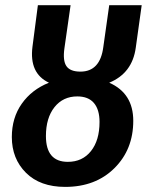

<svg xmlns="http://www.w3.org/2000/svg" viewBox="-20 -711 579 745"><path d="M506.8 -525.9Q493.2 -426.8 403.8 -390.1Q497.1 -349.1 497.1 -242.2Q497.1 -130.9 423.8 -58.3Q350.6 14.2 232.9 14.2Q135.7 14.2 80.8 -40.5Q25.9 -95.2 25.9 -179.2Q25.9 -253.9 64.5 -308.6Q103 -363.3 169.9 -390.1Q92.8 -426.3 106 -529.8L127 -690.9H253.9L230 -523.9Q223.1 -475.6 237.8 -454.3Q252.4 -433.1 292 -433.1Q368.7 -433.1 380.9 -528.8L403.8 -690.9H529.8ZM243.2 -83Q299.8 -83 333 -124.8Q366.2 -166.5 366.2 -237.8Q366.2 -285.6 344.5 -311.3Q322.8 -336.9 279.8 -336.9Q224.6 -336.9 191.4 -295.2Q158.2 -253.4 158.2 -183.1Q158.2 -83 243.2 -83Z"/></svg>

Font: Fira Sans Compressed Medium
Style: Italic
Weight: 500
Width: 3
Italic angle: -8°
Designer: Carrois Corporate & Edenspiekermann AG
Foundry: Carrois Corporate GbR & Edenspiekermann AG
Version: Version 4.203;PS 004.203;hotconv 1.0.88;makeotf.lib2.5.64775